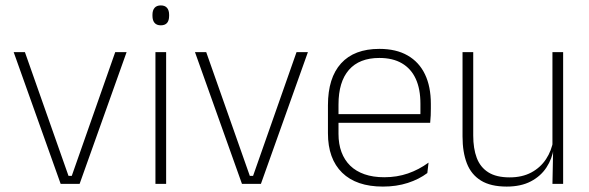

<svg xmlns="http://www.w3.org/2000/svg" viewBox="-20 -679 2176 709"><path d="M245 -29.5 405.5 -486.5H447.5L274 0H204L30.5 -486.5H72L233 -29.5Z M554 0V-486.5H593.5V0ZM574 -585.5Q558.5 -585.5 550.8 -594.5Q543 -603.5 543 -620.5V-624.5Q543 -641 550.8 -650Q558.5 -659 574 -659Q589 -659 596.8 -650Q604.5 -641 604.5 -624.5V-620.5Q604.5 -603 596.8 -594.2Q589 -585.5 574 -585.5Z M914.5 -29.5 1075 -486.5H1117L943.5 0H873.5L700 -486.5H741.5L902.5 -29.5Z M1394 10Q1296 10 1243.5 -41.2Q1191 -92.5 1191 -187V-290.5Q1191 -391.5 1239.5 -445Q1288 -498.5 1381 -498.5Q1443 -498.5 1485.2 -474.2Q1527.5 -450 1549.2 -404.8Q1571 -359.5 1571 -295.5V-278Q1571 -265.5 1570.5 -252.8Q1570 -240 1568.5 -225.5H1532Q1532.5 -245.5 1532.5 -263.2Q1532.5 -281 1532.5 -296Q1532.5 -350.5 1515.2 -388Q1498 -425.5 1464.2 -445.2Q1430.5 -465 1381 -465Q1307 -465 1268.5 -421Q1230 -377 1230 -293V-245V-239V-184.5Q1230 -147 1241 -117.5Q1252 -88 1273.2 -67.2Q1294.5 -46.5 1326 -35.5Q1357.5 -24.5 1399 -24.5Q1446 -24.5 1486.5 -38.5Q1527 -52.5 1562.5 -78.5L1558 -40Q1527.5 -17 1485.8 -3.5Q1444 10 1394 10ZM1211 -225.5V-257.5H1558.5V-225.5Z M1727.5 -486.5V-178.5Q1727.5 -130.5 1740.5 -96Q1753.5 -61.5 1783 -42.8Q1812.5 -24 1862 -24Q1908 -24 1941.8 -42Q1975.5 -60 1996.2 -91.2Q2017 -122.5 2023.5 -162.5L2034.5 -130.5H2024.5Q2019 -93 1998 -60.8Q1977 -28.5 1940.2 -9.2Q1903.5 10 1851 10Q1792 10 1756 -12.2Q1720 -34.5 1704 -75.8Q1688 -117 1688 -175V-486.5ZM2059.5 -486.5V0H2020L2022.5 -123.5L2020 -125.5V-486.5Z"/></svg>

Font: Anek Odia Medium ExtraLight
Style: Regular
Weight: 250
Version: Version 1.003